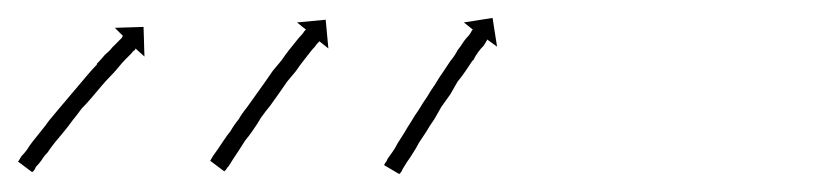

<svg xmlns="http://www.w3.org/2000/svg" viewBox="-50 -195 911 214"><path d="M-29 -16Q-28 -18 -26 -21Q-23 -24 -20 -28Q-17 -33 -13 -38Q-9 -43 -5 -48Q0 -54 5 -61Q10 -67 15 -73Q21 -80 26 -86Q32 -93 37 -99Q43 -106 48 -112Q53 -118 58 -123V-124Q63 -129 67 -134Q72 -138 75 -142Q79 -146 82 -149Q84 -151 86 -153Q86 -154 87 -155L78 -164L110 -165L111 -132L101 -141Q101 -140 100 -139Q98 -138 96 -135Q93 -132 90 -129Q86 -125 82 -120Q78 -115 73 -110Q68 -105 63 -99Q58 -93 52 -86Q47 -80 41 -74Q36 -67 31 -61Q26 -54 21 -48Q16 -42 11 -36Q7 -31 3 -25Q-1 -21 -4 -16Q-7 -12 -10 -9Q-11 -6 -13 -4Q-14 -4 -14 -3L-30 -15Q-30 -15 -29 -16ZM185 -17Q186 -19 188 -22Q190 -25 193 -29Q195 -32 199 -38Q203 -44 207 -49Q211 -56 216 -62Q220 -69 225 -75Q230 -82 235 -89Q240 -96 245 -103Q250 -110 254 -116Q259 -122 264 -128Q268 -134 272 -139Q276 -144 280 -149Q283 -153 286 -156Q288 -158 289 -160Q290 -161 291 -162L281 -170L313 -173L316 -141L306 -149Q305 -148 305 -147V-148Q303 -146 301 -143Q298 -140 295 -136Q292 -132 288 -127Q284 -122 280 -116Q275 -110 270 -104Q266 -98 261 -91Q256 -84 251 -77Q246 -71 241 -64Q237 -57 232 -50Q228 -44 223 -38Q220 -33 216 -27Q212 -21 210 -18Q207 -13 205 -10Q203 -8 202 -6Q201 -5 200 -4L184 -16Q185 -16 185 -17ZM379 -13Q381 -15 382 -18Q384 -21 387 -25Q390 -29 393 -35Q397 -41 400 -46Q404 -53 408 -59Q412 -66 417 -73Q421 -80 426 -87Q430 -94 435 -101Q439 -108 444 -115Q448 -121 452 -127Q457 -133 460 -139Q464 -144 467 -149Q470 -153 473 -156Q475 -159 476 -161Q477 -162 477 -162L467 -170L499 -175L504 -143L493 -151Q493 -150 492 -149Q491 -147 489 -144Q486 -141 483 -137Q480 -133 477 -127V-128Q473 -122 469 -116Q465 -110 460 -104Q456 -97 452 -90Q447 -83 442 -76Q438 -69 434 -62Q429 -55 425 -48Q421 -42 417 -36Q414 -30 410 -24Q407 -19 404 -15Q401 -10 399 -7Q398 -4 396 -2Q396 -2 395 -1L378 -11Q379 -12 379 -13Z"/></svg>

Font: FRB American Cursive Just Arrows Black
Style: Bold Italic
Weight: 900
Italic angle: -25°
Version: Version 2.0;Modular Font Editor K font №1